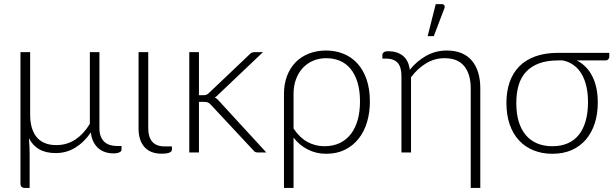

<svg xmlns="http://www.w3.org/2000/svg" viewBox="-20 -756 3056 952"><path d="M129.5 -497.5V-187Q129.5 -152 137.5 -124Q145.5 -96 161.5 -76.5Q177.5 -57 201.8 -46.8Q226 -36.5 259 -36.5Q311.5 -36.5 353.5 -64.2Q395.5 -92 425.5 -142V-497.5H473V-119Q473 -96.5 479.5 -80Q486 -63.5 497.5 -52.8Q509 -42 525.5 -37Q542 -32 561.5 -32H582.5V-12.5Q582.5 -6 572.2 -0.8Q562 4.5 542.5 4.5Q521.5 4.5 502.5 -1.5Q483.5 -7.5 468.5 -20.2Q453.5 -33 443.5 -52.5Q433.5 -72 430.5 -99.5Q397.5 -51 353.5 -24Q309.5 3 256.5 3Q206.5 3 174 -16Q141.5 -35 123.5 -71Q125.5 -49.5 126.2 -27.8Q127 -6 127 12V176H103Q93 176 87.2 170.5Q81.5 165 81.5 155V-497.5Z M667 -497.5H715V-121Q715 -76.5 735 -53.2Q755 -30 797.5 -30H832.5V-14.5Q832.5 6 781.5 6Q725.5 6 696.2 -27Q667 -60 667 -118.5Z M918.5 0ZM966.5 -497.5V-284H989.5Q996.5 -284 1002.8 -286Q1009 -288 1016.5 -295.5L1216 -485Q1221 -491 1227 -494.2Q1233 -497.5 1242 -497.5H1284L1064.5 -289Q1055.5 -278.5 1045 -272.5Q1053 -268.5 1058.8 -263.2Q1064.5 -258 1070 -251L1300.5 0H1259Q1252 0 1246.2 -2.2Q1240.5 -4.5 1235.5 -11.5L1026.5 -235.5Q1022.5 -240 1018.8 -243Q1015 -246 1011 -247.8Q1007 -249.5 1001.8 -250.2Q996.5 -251 989 -251H966.5V0H918.5V-497.5Z M1388 -289.5Q1388 -339.5 1403.2 -379.5Q1418.5 -419.5 1446 -447.5Q1473.5 -475.5 1512 -490.5Q1550.5 -505.5 1597 -505.5Q1643 -505.5 1682.8 -489.5Q1722.5 -473.5 1751.8 -441.8Q1781 -410 1797.5 -362.5Q1814 -315 1814 -252Q1814 -197.5 1799.8 -150.2Q1785.5 -103 1758 -68.2Q1730.5 -33.5 1690.2 -13.5Q1650 6.5 1597.5 6.5Q1547.5 6.5 1506 -14.8Q1464.5 -36 1435.5 -73.5V176H1388ZM1435.5 -119Q1465 -74 1504 -52.5Q1543 -31 1588 -31Q1632 -31 1665 -47Q1698 -63 1720.2 -92.2Q1742.5 -121.5 1753.8 -162.2Q1765 -203 1765 -252Q1765 -307.5 1752.5 -348Q1740 -388.5 1717.8 -415.2Q1695.5 -442 1664.8 -454.8Q1634 -467.5 1597 -467.5Q1563 -467.5 1533.5 -455.2Q1504 -443 1482.2 -420Q1460.5 -397 1448 -364Q1435.5 -331 1435.5 -289.5Z M1876 0ZM2361.5 176H2314V-318Q2314 -388 2282 -427.8Q2250 -467.5 2184 -467.5Q2135 -467.5 2093 -442.2Q2051 -417 2018 -373V0H1970.5V-378.5Q1970.5 -424 1951.5 -444.8Q1932.5 -465.5 1893.5 -465.5H1876V-485Q1876 -491.5 1882.8 -496.8Q1889.5 -502 1905.5 -502Q1948.5 -502 1977 -480Q2005.5 -458 2012 -410Q2047 -453.5 2093.5 -479.5Q2140 -505.5 2196 -505.5Q2237 -505.5 2268.2 -492.5Q2299.5 -479.5 2320 -455Q2340.5 -430.5 2351 -396Q2361.5 -361.5 2361.5 -318ZM2100.5 -577 2140.5 -735.5H2171Q2179.5 -735.5 2183.2 -729.2Q2187 -723 2183 -713.5L2131 -577Z M2839.5 -456.5Q2890.5 -430.5 2917.2 -377.2Q2944 -324 2944 -247.5Q2944 -191 2929 -144.5Q2914 -98 2885.2 -64.2Q2856.5 -30.5 2814.8 -12Q2773 6.5 2719 6.5Q2667.5 6.5 2625.5 -10.5Q2583.5 -27.5 2553.5 -59.8Q2523.5 -92 2507.2 -139Q2491 -186 2491 -246Q2491 -302.5 2506.8 -348.2Q2522.5 -394 2554.2 -426.5Q2586 -459 2634.5 -476.5Q2683 -494 2749 -494H3001V-473.5Q3001 -468 2996.2 -462.2Q2991.5 -456.5 2982 -456.5ZM2895.5 -249.5Q2895.5 -292 2887.5 -327.2Q2879.5 -362.5 2863.8 -389.2Q2848 -416 2824.2 -433.2Q2800.5 -450.5 2769.5 -456.5H2749Q2692 -456.5 2652.2 -441.5Q2612.5 -426.5 2587.5 -399Q2562.5 -371.5 2551.2 -332.5Q2540 -293.5 2540 -245Q2540 -193 2552 -153.2Q2564 -113.5 2587 -86.2Q2610 -59 2643.2 -45Q2676.5 -31 2718.5 -31Q2762.5 -31 2795.8 -45.8Q2829 -60.5 2851 -88.8Q2873 -117 2884.2 -157.5Q2895.5 -198 2895.5 -249.5Z"/></svg>

Font: Lato Light
Style: Regular
Weight: 300
Designer: Lukasz Dziedzic
Foundry: tyPoland Lukasz Dziedzic
Version: Version 2.007; 2014-02-27